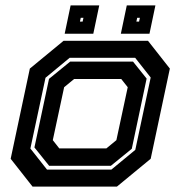

<svg xmlns="http://www.w3.org/2000/svg" viewBox="-20 -691 668 711"><path d="M100.5 0 19.5 -103 90.5 -437 215.5 -540H528L609 -437L538 -103L413 0ZM154 -63H392.5L481 -136L538 -404L480.5 -477H238L148.5 -403L92.5 -141ZM162 -77 107.5 -145 161.5 -399 240 -463H472.5L523 -400L468 -140L390.5 -77ZM199.5 -141.5H374L411 -172L453 -368L429 -398.5H254.5L217.5 -368L175.5 -172ZM427.5 -566 449.5 -671H555.5L533.5 -566ZM219.5 -566 241.5 -671H347.5L325.5 -566ZM276 -611H286L289 -625H279ZM485 -611H495L498 -625H488Z"/></svg>

Font: Tourney Thin
Style: Italic
Weight: 100
Italic angle: -12°
Designer: Tyler Finck
Foundry: Etcetera Type Co
Version: Version 1.015